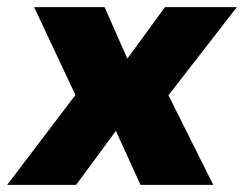

<svg xmlns="http://www.w3.org/2000/svg" viewBox="-28 -520 686 540"><path d="M266.1 -500 330.1 -355 436 -500H638.2L445.8 -252L571.8 0H367.2L297.9 -151.9L186 0H-7.8L184.1 -252.9L67.9 -500Z"/></svg>

Font: Human Sans Black
Style: Italic
Weight: 800
Italic angle: -8°
Designer: Tim Radville
Foundry: Continuum
Version: Version 1.000;FEAKit 1.0